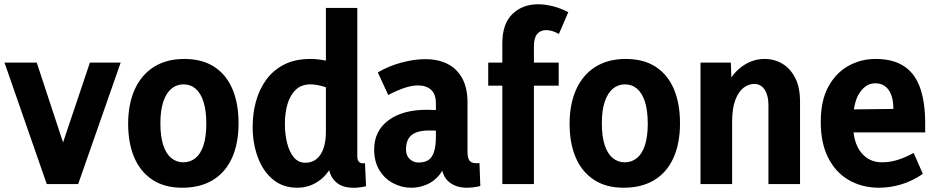

<svg xmlns="http://www.w3.org/2000/svg" viewBox="-20 -862 4374 899"><path d="M401 -569H545L346 0H199L1 -569H152L297 -129H253Z M946 -282Q946 -344 933 -385Q920 -426 896 -446.5Q872 -467 839 -467Q807 -467 782.5 -446.5Q758 -426 744.5 -385.5Q731 -345 731 -285Q731 -224 744 -183.5Q757 -143 781.5 -122.5Q806 -102 838 -102Q871 -102 895.5 -122Q920 -142 933 -182.5Q946 -223 946 -282ZM1097 -285Q1097 -190 1066 -122Q1035 -54 976 -18.5Q917 17 833 17Q750 17 693.5 -20.5Q637 -58 608.5 -125Q580 -192 580 -282Q580 -375 611 -443.5Q642 -512 701 -549Q760 -586 843 -586Q927 -586 983.5 -549Q1040 -512 1068.5 -444.5Q1097 -377 1097 -285Z M1653 -825V-130Q1653 -112 1661.5 -103.5Q1670 -95 1689 -98L1694 10Q1644 22 1603.5 14.5Q1563 7 1539.5 -24.5Q1516 -56 1516 -116V-148H1557Q1535 -66 1485.5 -24.5Q1436 17 1372 17Q1304 17 1257.5 -22Q1211 -61 1187 -126Q1163 -191 1163 -269Q1163 -332 1179 -389Q1195 -446 1228 -490.5Q1261 -535 1312 -560.5Q1363 -586 1433 -586Q1471 -586 1511 -577Q1551 -568 1603 -539L1512 -451Q1491 -459 1470.5 -463Q1450 -467 1434 -467Q1391 -467 1364.5 -441.5Q1338 -416 1326 -374Q1314 -332 1314 -282Q1314 -233 1324.5 -191.5Q1335 -150 1356 -125Q1377 -100 1410 -100Q1440 -100 1461.5 -117Q1483 -134 1494.5 -166.5Q1506 -199 1506 -246V-825Z M2045 -114H2069Q2060 -69 2035 -40Q2010 -11 1976 3Q1942 17 1906 17Q1861 17 1821 -4Q1781 -25 1756.5 -65Q1732 -105 1732 -162Q1732 -249 1798.5 -298.5Q1865 -348 1979 -348Q1999 -348 2031.5 -346.5Q2064 -345 2087 -340V-244Q2062 -248 2039.5 -249.5Q2017 -251 1988 -251Q1952 -251 1928 -241.5Q1904 -232 1892.5 -212.5Q1881 -193 1881 -162Q1881 -134 1898 -117.5Q1915 -101 1940 -101Q1969 -101 1986.5 -113Q2004 -125 2012.5 -152Q2021 -179 2021 -223V-377Q2021 -422 1998 -442Q1975 -462 1937 -462Q1907 -462 1871 -449.5Q1835 -437 1798 -417L1749 -523Q1798 -552 1858 -568.5Q1918 -585 1972 -585Q2032 -585 2076 -562.5Q2120 -540 2144.5 -495Q2169 -450 2169 -382V-151Q2169 -123 2178 -110.5Q2187 -98 2209 -98Q2212 -98 2216.5 -98Q2221 -98 2225 -99L2229 9Q2213 13 2196.5 15Q2180 17 2166 17Q2112 17 2078.5 -13.5Q2045 -44 2045 -114Z M2332 0V-659Q2332 -751 2379.5 -796.5Q2427 -842 2499 -842Q2532 -842 2568 -833Q2604 -824 2641 -805L2597 -703Q2581 -712 2566 -716.5Q2551 -721 2537 -721Q2511 -721 2495.5 -703Q2480 -685 2480 -646V0ZM2266 -461V-569H2596V-461Z M3013 -282Q3013 -344 3000 -385Q2987 -426 2963 -446.5Q2939 -467 2906 -467Q2874 -467 2849.5 -446.5Q2825 -426 2811.5 -385.5Q2798 -345 2798 -285Q2798 -224 2811 -183.5Q2824 -143 2848.5 -122.5Q2873 -102 2905 -102Q2938 -102 2962.5 -122Q2987 -142 3000 -182.5Q3013 -223 3013 -282ZM3164 -285Q3164 -190 3133 -122Q3102 -54 3043 -18.5Q2984 17 2900 17Q2817 17 2760.5 -20.5Q2704 -58 2675.5 -125Q2647 -192 2647 -282Q2647 -375 2678 -443.5Q2709 -512 2768 -549Q2827 -586 2910 -586Q2994 -586 3050.5 -549Q3107 -512 3135.5 -444.5Q3164 -377 3164 -285Z M3578 0V-371Q3578 -415 3560.5 -442Q3543 -469 3511 -469Q3485 -469 3461.5 -451Q3438 -433 3423 -394Q3408 -355 3408 -290V0H3260V-569H3402L3408 -398H3362Q3385 -492 3439.5 -539Q3494 -586 3560 -586Q3606 -586 3643.5 -563.5Q3681 -541 3703.5 -497Q3726 -453 3726 -386V0Z M4096 17Q4017 17 3955 -18.5Q3893 -54 3858 -123Q3823 -192 3823 -291Q3823 -391 3858.5 -456Q3894 -521 3952.5 -553.5Q4011 -586 4079 -586Q4163 -586 4214.5 -551Q4266 -516 4289 -448.5Q4312 -381 4312 -285V-242H3906L3908 -349L4163 -352Q4163 -382 4157 -404.5Q4151 -427 4140 -442Q4129 -457 4113.5 -464.5Q4098 -472 4078 -472Q4034 -472 4004 -426Q3974 -380 3974 -286Q3974 -195 4011.5 -148.5Q4049 -102 4109 -102Q4146 -102 4182 -113Q4218 -124 4258 -146L4301 -48Q4252 -14 4199.5 1.5Q4147 17 4096 17Z"/></svg>

Font: Yaldevi ExtraLight
Style: Regular
Weight: 200
Designer: Sol Matas, Rajitha Manaperi, Kosala Senevirathne
Foundry: Mooniak
Version: Version 1.100